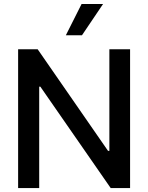

<svg xmlns="http://www.w3.org/2000/svg" viewBox="-20 -958 755 978"><path d="M642.6 0H543.9L185.5 -516.6H179.7V0H72.3V-707H171.9L530.3 -189.5H537.1V-707H642.6ZM395.5 -937.5H504.9L397.5 -778.3H315.4Z"/></svg>

Font: Pretendard Medium
Style: Regular
Weight: 500
Designer: Base glyphs from Inter by Rasmus Andersson; Hangeul glyphs from Noto Sans CJK(Source Han Sans) by Jang Soo-young and Kan
Foundry: Kil Hyung-jin
Version: Version 1.309